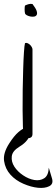

<svg xmlns="http://www.w3.org/2000/svg" viewBox="-96 -705 287 977"><path d="M23.4 -23.4Q21.5 -29.3 20.5 -63Q19.5 -96.7 19 -144.5Q18.6 -192.4 19.5 -248.5Q20.5 -304.7 22 -354Q23.4 -403.3 25.9 -439.5Q28.3 -475.6 31.2 -485.4Q37.1 -488.3 43.9 -485.4Q50.8 -482.4 56.2 -477.5Q61.5 -472.7 65.4 -465.8Q69.3 -459 69.3 -454.1V-23.4Q69.3 -12.7 63.5 -7.3Q57.6 -2 49.3 -2Q41 -2 33.7 -7.3Q26.4 -12.7 23.4 -23.4ZM31.2 -637.7Q30.3 -640.6 29.8 -646Q29.3 -651.4 29.3 -657.7Q29.3 -664.1 29.8 -669.4Q30.3 -674.8 31.2 -676.8Q39.1 -680.7 48.8 -683.6Q58.6 -686.5 69.3 -684.6Q85.9 -663.1 90.3 -649.9Q94.7 -636.7 90.8 -629.4Q86.9 -622.1 77.6 -620.6Q68.4 -619.1 58.6 -621.1Q48.8 -623 40.5 -627.4Q32.2 -631.8 31.2 -637.7ZM168.9 204.1Q176.8 231.4 154.3 242.7Q131.8 253.9 97.2 250.5Q62.5 247.1 22.9 230Q-16.6 212.9 -43 183.6Q-69.3 154.3 -75.2 114.3Q-81.1 74.2 -48.8 24.4Q-24.4 -13.7 -2.9 -32.2Q18.6 -50.8 33.2 -54.2Q47.9 -57.6 55.2 -49.3Q62.5 -41 59.6 -26.4Q56.6 -11.7 43 6.8Q29.3 25.4 2 42Q-33.2 63.5 -36.1 90.8Q-39.1 118.2 -22.9 143.1Q-6.8 168 21.5 187Q49.8 206.1 78.6 210.9Q107.4 215.8 128.9 202.1Q150.4 188.5 152.3 148.4Z"/></svg>

Font: Give You Glory
Style: Regular
Weight: 400
Designer: Kimberly Geswein
Foundry: Kimberly Geswein
Version: Version 1.002